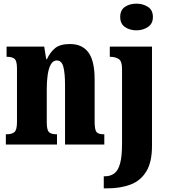

<svg xmlns="http://www.w3.org/2000/svg" viewBox="-20 -791 925 1051"><path d="M727 -625Q690 -625 664 -643Q638 -661 638 -698Q638 -736 664 -753.5Q690 -771 727 -771Q762 -771 789.5 -753.5Q817 -736 817 -698Q817 -661 789.5 -643Q762 -625 727 -625ZM548 240V174H554Q585 174 606 158Q627 142 637.5 103.5Q648 65 648 -3V-414Q648 -457 629 -468.5Q610 -480 584 -480H581V-536H812V8Q812 97 780.5 148Q749 199 694 219.5Q639 240 567 240ZM12 0V-56H16Q45 -56 59 -68Q73 -80 73 -124V-416Q73 -457 60 -468.5Q47 -480 20 -480H16V-536H222L233 -467H237Q253 -503 280.5 -526.5Q308 -550 363 -550Q430 -550 464 -504Q498 -458 498 -357V-126Q498 -80 508.5 -68Q519 -56 547 -56H551V0H336V-325Q336 -389 327 -424.5Q318 -460 291 -460Q270 -460 258 -438Q246 -416 241 -381Q236 -346 236 -306V-121Q236 -79 248.5 -67.5Q261 -56 289 -56H292V0Z"/></svg>

Font: Noto Serif ExtraCondensed Black
Style: Regular
Weight: 900
Width: 2
Designer: Monotype Design Team
Foundry: Monotype Imaging Inc.
Version: Version 2.015; ttfautohint (v1.8.4.7-5d5b)